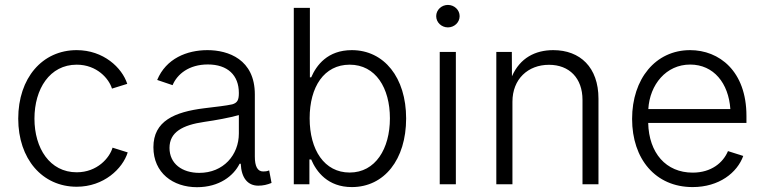

<svg xmlns="http://www.w3.org/2000/svg" viewBox="-20 -760 3152 792"><path d="M296.4 10.3C408.2 10.3 485.8 -64 506.8 -131.3L444.3 -150.9C432.1 -108.9 381.3 -49.3 296.4 -49.3C185.1 -49.3 122.1 -148.9 122.1 -270.5C122.1 -393.1 185.1 -493.2 296.4 -493.2C379.9 -493.2 429.7 -435.1 441.9 -394.5L504.9 -414.1C483.4 -481 406.7 -553.2 296.4 -553.2C154.3 -553.2 55.2 -438 55.2 -270.5C55.2 -104.5 154.3 10.3 296.4 10.3Z M792.5 12.2C885.3 12.2 943.8 -35.2 968.3 -84.5H973.1C975.6 -25.9 1002 5.9 1045.4 5.9C1064.9 5.9 1082 2 1100.1 -5.4L1090.3 -57.1C1080.1 -53.2 1075.2 -52.7 1065.4 -52.7C1042 -52.7 1031.2 -74.2 1031.2 -114.3V-370.6C1031.2 -515.1 921.4 -553.2 835.9 -553.2C751 -553.2 665 -518.6 628.4 -430.2L691.9 -408.7C710.9 -454.1 759.3 -494.1 837.4 -494.1C918.9 -494.1 965.3 -449.7 965.3 -376.5C965.3 -347.7 959.5 -335.9 938 -329.6C911.1 -323.7 874 -319.8 822.8 -313.5C699.7 -298.3 612.8 -260.7 612.8 -152.8C612.8 -46.9 693.4 12.2 792.5 12.2ZM802.2 -46.9C731.4 -46.9 679.2 -84.5 679.2 -149.9C679.2 -214.4 731.9 -244.1 823.2 -257.3C868.7 -263.7 926.8 -274.4 965.3 -285.2V-209.5C965.3 -120.6 901.4 -46.9 802.2 -46.9Z M1431.2 11.7C1564.9 11.7 1655.3 -101.6 1655.3 -271.5C1655.3 -439.9 1564.5 -553.2 1431.2 -553.2C1331.1 -553.2 1285.2 -490.7 1263.7 -440.9H1258.3V-727.5H1191.9V0H1256.3V-102.1H1263.7C1285.2 -51.3 1332.5 11.7 1431.2 11.7ZM1422.4 -48.3C1317.9 -48.3 1257.3 -141.6 1257.3 -272C1257.3 -401.9 1316.9 -493.2 1422.4 -493.2C1529.8 -493.2 1588.4 -397 1588.4 -272C1588.4 -146.5 1528.8 -48.3 1422.4 -48.3Z M1793.9 0H1860.4V-545.9H1793.9ZM1827.6 -647C1854 -647 1876 -667.5 1876 -693.4C1876 -719.2 1854 -739.7 1827.6 -739.7C1801.3 -739.7 1779.3 -719.2 1779.3 -693.4C1779.3 -667.5 1801.3 -647 1827.6 -647Z M2093.8 -340.3C2093.8 -434.1 2158.2 -492.7 2244.6 -492.7C2328.6 -492.7 2382.8 -437.5 2382.8 -348.1V0H2448.7V-353C2448.7 -482.4 2373 -553.2 2262.2 -553.2C2188 -553.2 2125 -521 2091.8 -445.3L2091.3 -545.9H2027.3V0H2093.8Z M2836.9 11.7C2946.8 11.7 3021 -47.9 3045.9 -116.7L2982.9 -136.7C2962.9 -88.9 2914.1 -47.9 2837.4 -47.9C2727.1 -47.9 2656.7 -128.9 2653.8 -252.9H3059.1V-281.7C3059.1 -467.3 2946.3 -553.2 2826.7 -553.2C2684.1 -553.2 2587.4 -434.6 2587.4 -269.5C2587.4 -104 2684.1 11.7 2836.9 11.7ZM2654.3 -310.1C2660.2 -411.1 2728 -493.7 2826.7 -493.7C2924.3 -493.7 2985.4 -416.5 2992.7 -310.1Z"/></svg>

Font: Raveo Light
Style: Regular
Weight: 300
Designer: Jakub Foglar, Rasmus Andersson (Inter)
Foundry: Jakubfoglar.com
Version: Version 1.100;Glyphs 3.2.3 (3260)